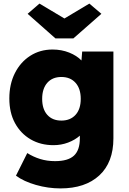

<svg xmlns="http://www.w3.org/2000/svg" viewBox="-20 -820 718 1070"><path d="M317 230Q248 230 180 210.5Q112 191 69 159L132 33Q165 54 203.5 66Q242 78 287 78Q359 78 392 47.5Q425 17 425 -49V-64Q398 -40 359.5 -25.5Q321 -11 278 -11Q206 -11 150.5 -43.5Q95 -76 63.5 -134Q32 -192 32 -271Q32 -351 63 -412.5Q94 -474 148.5 -509Q203 -544 273 -544Q323 -544 365.5 -527Q408 -510 434 -483L438 -533H612V-49Q612 85 533.5 157.5Q455 230 317 230ZM322 -148Q372 -148 401 -180Q430 -212 430 -269Q430 -326 401 -358.5Q372 -391 322 -391Q272 -391 243.5 -358.5Q215 -326 215 -269Q215 -212 243.5 -180Q272 -148 322 -148ZM289 -606 134 -743 200 -800 339 -717 478 -800 545 -743 389 -606Z"/></svg>

Font: Lexend ExtraBold
Style: Regular
Weight: 800
Designer: Bonnie Shaver-Troup, Thomas Jockin
Foundry: Lexend
Version: Version 1.007; ttfautohint (v1.8.3)